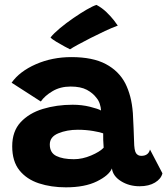

<svg xmlns="http://www.w3.org/2000/svg" viewBox="-20 -774 698 802"><path d="M255 8.5Q193.5 8.5 142.5 -8.2Q91.5 -25 61.2 -62.5Q31 -100 31 -163Q31 -225.5 66.2 -263.5Q101.5 -301.5 159 -319Q216.5 -336.5 283.5 -336.5Q322 -336.5 356 -328Q390 -319.5 402 -312.5Q401.5 -325.5 396.8 -340Q392 -354.5 383.5 -364.5Q368.5 -385 342.8 -398.8Q317 -412.5 275 -412.5Q232 -412.5 199.5 -393.2Q167 -374 150.5 -350L28.5 -428.5Q62 -476 130 -505.8Q198 -535.5 278.5 -535.5Q367 -535.5 421.8 -506.5Q476.5 -477.5 503.5 -425.5Q516 -400.5 524 -370.5Q532 -340.5 535 -301.5Q537 -268 538 -239Q539 -210 540 -184Q540.5 -145.5 548.2 -134.2Q556 -123 570 -123Q600 -123 606.5 -149.5L658.5 -50Q653 -27 627.5 -11.5Q602 4 563 4Q519.5 4 485.5 -17.2Q451.5 -38.5 447.5 -70.5Q435.5 -41.5 385 -16.5Q334.5 8.5 255 8.5ZM288.5 -109Q324 -109 360.5 -124.5Q397 -140 413 -157Q412 -172.5 411.2 -189Q410.5 -205.5 411 -217Q400 -221.5 369.2 -226.8Q338.5 -232 305 -232Q259.5 -232 223.8 -217.2Q188 -202.5 188 -170.5Q188 -136 215.2 -122.5Q242.5 -109 288.5 -109ZM383 -753.5Q406.5 -741 425 -723Q443.5 -705 455.8 -689.2Q468 -673.5 472 -667Q448.5 -658.5 418.5 -644.5Q388.5 -630.5 358.5 -615.2Q328.5 -600 305.2 -587.2Q282 -574.5 272.5 -568Q267 -570.5 249.8 -579.8Q232.5 -589 214.8 -599.8Q197 -610.5 191 -617.5Q204.5 -634.5 230.2 -656Q256 -677.5 285.8 -698Q315.5 -718.5 341.8 -733.8Q368 -749 383 -753.5Z"/></svg>

Font: Grandstander
Style: Bold
Weight: 700
Designer: Tyler Finck
Foundry: Etcetera Type Co
Version: Version 1.200; ttfautohint (v1.8.3)